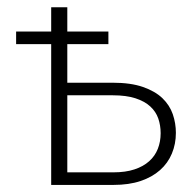

<svg xmlns="http://www.w3.org/2000/svg" viewBox="-20 -522 554 542"><path d="M300.5 -35.5Q334.5 -35.5 359.5 -43.8Q384.5 -52 401 -66.8Q417.5 -81.5 425.5 -101.8Q433.5 -122 433.5 -146Q433.5 -168 426.8 -187.5Q420 -207 404.2 -221.5Q388.5 -236 362.5 -244.5Q336.5 -253 298.5 -253H170V-35.5ZM298 -288.5Q349 -288.5 383.5 -276.5Q418 -264.5 438.5 -244.8Q459 -225 467.8 -199.5Q476.5 -174 476.5 -147Q476.5 -115.5 465.2 -88.5Q454 -61.5 431.8 -41.8Q409.5 -22 376.8 -11Q344 0 300.5 0H124.5V-397.5H25.5V-433H124.5V-501.5H170V-433H286V-397.5H170V-288.5Z"/></svg>

Font: Lato 2
Style: Regular
Weight: 300
Designer: Lukasz Dziedzic with Adam Twardoch and Botio Nikoltchev
Foundry: tyPoland Lukasz Dziedzic
Version: Version 2.015; 2015-08-06; http://www.latofonts.com/